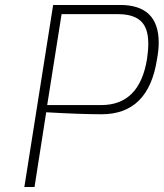

<svg xmlns="http://www.w3.org/2000/svg" viewBox="-20 -753 659 773"><path d="M194 -733H464Q619 -733 619 -581Q619 -551 612 -514Q578 -293 389 -293Q304 -293 166 -301L119 0H78ZM388 -330Q542 -330 572 -516Q577 -549 577 -578Q577 -641 546.5 -668.5Q516 -696 456 -696H228L170 -330Z"/></svg>

Font: Exo ExtraLight
Style: Italic
Weight: 275
Italic angle: -9°
Designer: Natanael Gama
Foundry: Natanael Gama
Version: Version 1.500; ttfautohint (v1.6)